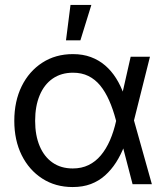

<svg xmlns="http://www.w3.org/2000/svg" viewBox="-20 -755 675 787"><path d="M277.8 11.7Q207 11.7 153.1 -23.2Q99.1 -58.1 68.8 -119.1Q38.6 -180.2 38.6 -259.8Q38.6 -339.8 68.8 -401.4Q99.1 -462.9 153.3 -498Q207.5 -533.2 278.8 -533.2Q319.8 -533.2 352.5 -521Q385.3 -508.8 410.9 -486.8Q436.5 -464.8 455.8 -434.3Q475.1 -403.8 488.3 -366.2H518.6L528.8 -262.7L602.5 0H523.4L455.1 -262.7Q443.4 -307.1 427.5 -343Q411.6 -378.9 390.9 -404.3Q370.1 -429.7 342.5 -443.4Q314.9 -457 279.3 -457Q231 -457 196 -432.9Q161.1 -408.7 142.6 -364.3Q124 -319.8 124 -259.8Q124 -200.2 142.6 -156.2Q161.1 -112.3 195.6 -88.4Q230 -64.5 278.3 -64.5Q314.5 -64.5 343 -78.4Q371.6 -92.3 393.3 -118.2Q415 -144 430.7 -179.9Q446.3 -215.8 456.1 -259.8L515.6 -522.5H594.7L528.8 -259.8L518.6 -156.2H489.3Q475.1 -119.6 455.6 -89.1Q436 -58.6 410.6 -35.9Q385.3 -13.2 352.5 -0.7Q319.8 11.7 277.8 11.7ZM250.5 -589.8 269 -734.9H354.5L309.6 -589.8Z"/></svg>

Font: Inter 28pt
Style: Regular
Weight: 400
Designer: Rasmus Andersson
Foundry: rsms
Version: Version 4.001;git-66647c0bb